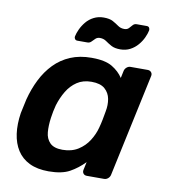

<svg xmlns="http://www.w3.org/2000/svg" viewBox="-82 -789 770 869"><g transform="rotate(10 303.0 -354.5)"><path d="M199 10Q147 10 111 -7.5Q75 -25 54.5 -57Q34 -89 28 -132.5Q22 -176 30 -228Q34 -246 37 -260.5Q40 -275 44 -293Q57 -343 78.5 -386Q100 -429 131.5 -461.5Q163 -494 205.5 -512Q248 -530 303 -530Q365 -530 397.5 -510.5Q430 -491 448 -463L455 -496Q457 -506 465 -513Q473 -520 483 -520H562Q572 -520 578 -513Q584 -506 582 -496L481 -24Q479 -14 471 -7Q463 0 453 0H374Q363 0 357.5 -7Q352 -14 354 -24L362 -61Q332 -30 296 -10Q260 10 199 10ZM244 -97Q286 -97 316 -116Q346 -135 364.5 -164.5Q383 -194 391 -225Q396 -243 400 -263.5Q404 -284 407 -302Q413 -332 408 -359.5Q403 -387 382.5 -405Q362 -423 321 -423Q282 -423 254.5 -404.5Q227 -386 209 -356Q191 -326 180 -290Q176 -275 173 -260Q170 -245 168 -230Q163 -194 165.5 -164Q168 -134 186.5 -115.5Q205 -97 244 -97ZM423 -590Q397 -590 381.5 -598.5Q366 -607 353.5 -616Q341 -625 324 -625Q312 -625 304 -617.5Q296 -610 289 -602.5Q282 -595 271 -595H225Q218 -595 214 -600Q210 -605 211 -612Q214 -627 222.5 -645.5Q231 -664 245 -681Q259 -698 279.5 -708.5Q300 -719 325 -719Q352 -719 367.5 -710.5Q383 -702 395.5 -693Q408 -684 425 -684Q438 -684 445.5 -692Q453 -700 459.5 -707.5Q466 -715 477 -715H523Q531 -715 534.5 -709.5Q538 -704 537 -697Q534 -682 525.5 -663.5Q517 -645 502.5 -628Q488 -611 468 -600.5Q448 -590 423 -590Z"/></g></svg>

Font: Rubik Medium
Style: Italic
Weight: 500
Italic angle: -12°
Designer: Hubert and Fischer
Foundry: Hubert and Fischer
Version: Version 2.300;gftools[0.9.30]